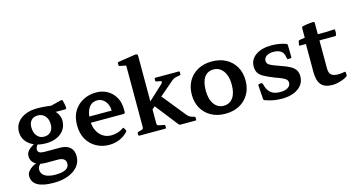

<svg xmlns="http://www.w3.org/2000/svg" viewBox="-97 -1185 3424 1835"><g transform="rotate(-15 1615.5 -267.5)"><path d="M244 224Q138 224 85 193Q32 162 32 101Q32 78 47 57.5Q62 37 88 20Q114 3 148 -5L177 7Q159 19 149.5 33.5Q140 48 140 66Q140 108 176.5 130.5Q213 153 280 153Q416 153 416 78Q416 49 396 34.5Q376 20 340 20H218Q151 20 113 -8Q75 -36 75 -84Q75 -106 85 -123.5Q95 -141 118.5 -158.5Q142 -176 182 -197L217 -195Q195 -181 182 -162Q169 -143 169 -126Q169 -103 185.5 -94Q202 -85 236 -85H385Q451 -85 485.5 -54.5Q520 -24 520 33Q520 91 485.5 133.5Q451 176 389 200Q327 224 244 224ZM269 -226Q312 -226 336 -252Q360 -278 360 -325Q360 -376 332.5 -407Q305 -438 261 -438Q220 -438 196.5 -413Q173 -388 173 -343Q173 -291 199.5 -258.5Q226 -226 269 -226ZM360 -480Q414 -456 445.5 -415.5Q477 -375 477 -330Q477 -279 451 -240.5Q425 -202 378.5 -181Q332 -160 268 -160Q203 -160 153 -182Q103 -204 75 -242.5Q47 -281 47 -332Q47 -384 75.5 -423Q104 -462 155 -483.5Q206 -505 273 -505Q325 -505 371.5 -499.5Q418 -494 470 -487L391 -490L516 -521Q525 -523 529 -514Q534 -498 538 -476.5Q542 -455 542 -435Q542 -426 532 -426H359Z M851 11Q783 11 726 -19.5Q669 -50 634.5 -108Q600 -166 600 -250Q600 -334 635.5 -390.5Q671 -447 729 -476.5Q787 -506 855 -506Q917 -506 966 -478.5Q1015 -451 1044 -400.5Q1073 -350 1073 -282Q1073 -275 1073 -266.5Q1073 -258 1072 -249Q1069 -239 1060 -239H720V-300H981L956 -282Q956 -287 956 -291Q956 -295 956 -299Q956 -336 942 -365.5Q928 -395 903.5 -412.5Q879 -430 848 -430Q793 -430 763 -386Q733 -342 733 -258Q733 -205 753 -163Q773 -121 809 -96.5Q845 -72 892 -72Q962 -72 1014 -110Q1022 -116 1026 -107L1039 -85Q1043 -78 1038 -69Q1004 -31 955 -10Q906 11 851 11Z M1202 0V-567H1336V0ZM1150 0Q1141 0 1141 -10V-26Q1141 -36 1151 -38L1179 -45Q1195 -50 1198.5 -55Q1202 -60 1202 -75V-180H1336V-76Q1336 -60 1339.5 -55.5Q1343 -51 1358 -47L1406 -37Q1415 -35 1415 -25V-9Q1415 0 1405 0ZM1202 -566V-715L1220 -676L1140 -692Q1131 -693 1131 -703V-722Q1131 -732 1141 -732L1307 -758Q1323 -760 1329.5 -756Q1336 -752 1336 -739V-566ZM1555 0Q1545 0 1540 -8L1356 -243L1439 -320L1635 -77Q1645 -65 1655 -58Q1665 -51 1678 -46L1705 -38Q1714 -36 1714 -25V-9Q1714 0 1704 0ZM1318 -194 1303 -259 1471 -414Q1494 -435 1490 -443.5Q1486 -452 1459 -455L1442 -458Q1432 -459 1432 -469V-486Q1432 -495 1442 -495H1671Q1681 -495 1681 -485V-469Q1681 -459 1671 -457L1635 -450Q1620 -447 1609 -441Q1598 -435 1588 -426Z M2000 11Q1921 11 1861.5 -21.5Q1802 -54 1768.5 -112Q1735 -170 1735 -247Q1735 -325 1768.5 -383Q1802 -441 1861.5 -473.5Q1921 -506 2000 -506Q2081 -506 2140.5 -473.5Q2200 -441 2233.5 -383Q2267 -325 2267 -247Q2267 -170 2233.5 -112Q2200 -54 2140.5 -21.5Q2081 11 2000 11ZM2003 -67Q2062 -67 2095.5 -112Q2129 -157 2129 -243Q2129 -302 2112 -343Q2095 -384 2065.5 -406Q2036 -428 1998 -428Q1939 -428 1906.5 -383.5Q1874 -339 1874 -251Q1874 -165 1910 -116Q1946 -67 2003 -67Z M2619 -297Q2682 -276 2718 -255.5Q2754 -235 2768.5 -210Q2783 -185 2783 -150Q2783 -101 2755.5 -65Q2728 -29 2678 -8.5Q2628 12 2560 12Q2506 12 2462.5 2Q2419 -8 2391 -19Q2382 -23 2382 -33L2373 -170Q2373 -179 2383 -180L2404 -183Q2413 -184 2417 -174L2427 -142Q2442 -99 2473 -76.5Q2504 -54 2559 -54Q2608 -54 2635.5 -71.5Q2663 -89 2663 -120Q2663 -136 2653.5 -148Q2644 -160 2618.5 -172Q2593 -184 2547 -200Q2480 -226 2442.5 -247Q2405 -268 2390.5 -293.5Q2376 -319 2376 -355Q2376 -424 2435 -465.5Q2494 -507 2592 -507Q2638 -507 2677 -499Q2716 -491 2737 -482Q2745 -478 2745 -468L2747 -350Q2747 -341 2737 -340L2714 -339Q2704 -338 2703 -348L2698 -371Q2691 -408 2664 -425Q2637 -442 2594 -442Q2551 -442 2525 -424.5Q2499 -407 2499 -378Q2499 -361 2508 -349.5Q2517 -338 2543 -326Q2569 -314 2619 -297Z M3059 10Q2984 10 2949 -30Q2914 -70 2914 -155V-470L2919 -495V-593Q2919 -602 2929 -605Q2943 -609 2963 -612Q2983 -615 3003.5 -617Q3024 -619 3039 -619Q3048 -618 3048 -609V-158Q3048 -112 3069 -93Q3090 -74 3140 -74Q3153 -74 3168.5 -75.5Q3184 -77 3201 -81Q3210 -83 3212 -73L3213 -50Q3215 -42 3207 -34Q3190 -22 3164.5 -12Q3139 -2 3111.5 4Q3084 10 3059 10ZM2855 -434Q2846 -434 2848 -444L2854 -476Q2856 -486 2866 -487L2919 -495H3139L3209 -499Q3218 -500 3218 -489Q3219 -478 3218.5 -466.5Q3218 -455 3215 -444Q3212 -434 3203 -434Z"/></g></svg>

Font: Hahmlet SemiBold
Style: Regular
Weight: 600
Version: Version 1.002